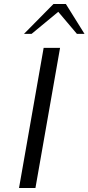

<svg xmlns="http://www.w3.org/2000/svg" viewBox="-20 -939 442 959"><path d="M198 -700H280L157 0H75ZM247 -919H309L402 -770H364L271 -880L138 -770H100Z"/></svg>

Font: Fahkwang Light
Style: Italic
Weight: 300
Italic angle: -10°
Version: Version 1.000; ttfautohint (v1.6)